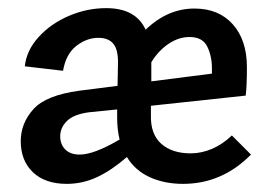

<svg xmlns="http://www.w3.org/2000/svg" viewBox="-20 -446 662 472"><path d="M597 -66Q526 6 430 6Q384 6 348 -10.5Q312 -27 292 -60Q254 -27 218.5 -10.5Q183 6 144 6Q91 6 61 -22.5Q31 -51 31 -99Q31 -143 62 -177.5Q93 -212 175 -223L269 -235L270 -288Q271 -323 259 -338Q247 -353 222 -353Q193 -353 167.5 -333Q142 -313 135 -272L41 -283Q45 -322 75 -355Q105 -388 149.5 -407Q194 -426 241 -426Q314 -426 338 -373Q392 -425 458 -425Q518 -425 552.5 -386Q587 -347 587 -281Q587 -234 584 -211L351 -186V-162Q350 -116 376.5 -92.5Q403 -69 449 -69Q475 -69 501 -80Q527 -91 550 -113ZM352 -246 501 -265V-278Q501 -308 489.5 -331.5Q478 -355 446 -355Q419 -355 394 -338Q369 -321 352 -293ZM274 -103Q268 -127 268 -157V-177L199 -170Q161 -165 144.5 -148.5Q128 -132 128 -111Q128 -91 140.5 -78.5Q153 -66 176 -66Q211 -66 274 -103Z"/></svg>

Font: Ysabeau Infant Semibold
Style: Regular
Weight: 600
Designer: Christian Thalmann (Catharsis Fonts)
Version: Version 0.003